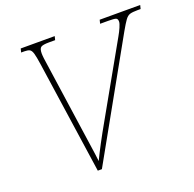

<svg xmlns="http://www.w3.org/2000/svg" viewBox="-126 -842 979 971"><g transform="rotate(-20 363.5 -357.0)"><path d="M151 -605Q145 -647 139.5 -665.5Q134 -684 124.5 -689Q115 -694 97 -694H79L84 -714H267L262 -694H229Q195 -694 185 -686.5Q175 -679 175 -654Q175 -643 177 -627Q179 -611 180 -606L234 -230Q240 -186 248 -133Q256 -80 260 -44Q277 -80 301.5 -126Q326 -172 354 -221L569 -602Q580 -621 589 -641.5Q598 -662 598 -672Q598 -687 588.5 -690.5Q579 -694 547 -694H504L509 -714H727L722 -694H705Q679 -694 665 -690Q651 -686 639 -669.5Q627 -653 606 -616L261 0H239Z"/></g></svg>

Font: Noto Serif Thin
Style: Italic
Weight: 100
Italic angle: -12°
Designer: Monotype Design Team
Foundry: Monotype Imaging Inc.
Version: Version 2.014; ttfautohint (v1.8.4.7-5d5b)